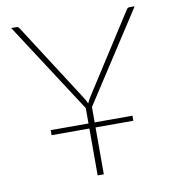

<svg xmlns="http://www.w3.org/2000/svg" viewBox="-80 -773 762 843"><g transform="rotate(-10 301.5 -351.5)"><path d="M315 -231.5H483.5V-209H315V0H287.5V-209H119V-231.5H287.5V-300L26 -703H50Q57.5 -703 62 -695.5L284.5 -349.5Q290 -341 294.2 -333.5Q298.5 -326 301.5 -318.5Q305 -326 309.2 -333.5Q313.5 -341 318.5 -349.5L540.5 -695.5Q545.5 -703 552.5 -703H576.5L315 -300Z"/></g></svg>

Font: Lato ExtraLight
Style: Regular
Weight: 275
Designer: Lukasz Dziedzic with Adam Twardoch and Botio Nikoltchev
Foundry: tyPoland Lukasz Dziedzic
Version: Version 2.015; 2015-08-06; http://www.latofonts.com/